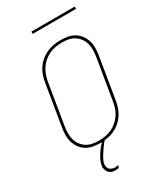

<svg xmlns="http://www.w3.org/2000/svg" viewBox="-266 -996 1133 1322"><g transform="rotate(-30 300.0 -335.5)"><path d="M246 8Q216 8 188 2.5Q160 -3 136.5 -17.5Q113 -32 97 -54.5Q81 -77 73 -103.5Q65 -130 65.5 -159.5Q66 -189 71 -218L125 -544Q129 -571 138.5 -598Q148 -625 164.5 -649Q181 -673 204 -692Q227 -711 253.5 -722.5Q280 -734 308 -738.5Q336 -743 363 -743Q393 -743 421 -737.5Q449 -732 472.5 -717.5Q496 -703 512 -680.5Q528 -658 536 -631.5Q544 -605 543.5 -575.5Q543 -546 538 -517L484 -191Q480 -164 470.5 -137Q461 -110 444.5 -86Q428 -62 405 -43Q382 -24 355.5 -12.5Q329 -1 301 3.5Q273 8 246 8ZM247 -11Q271 -11 296.5 -15Q322 -19 346.5 -30Q371 -41 391.5 -58.5Q412 -76 427.5 -98Q443 -120 451.5 -145Q460 -170 464 -194L518 -520Q522 -546 522.5 -572.5Q523 -599 516.5 -623Q510 -647 495.5 -667Q481 -687 460.5 -700.5Q440 -714 415 -719Q390 -724 363 -724Q339 -724 313 -720Q287 -716 263 -705Q239 -694 218 -676.5Q197 -659 182 -637Q167 -615 158 -590Q149 -565 145 -541L91 -215Q87 -189 86.5 -162.5Q86 -136 92.5 -112Q99 -88 113.5 -68Q128 -48 148.5 -34.5Q169 -21 194.5 -16Q220 -11 247 -11ZM244 223Q234 223 224.5 221Q215 219 207 215Q199 211 192.5 204.5Q186 198 182.5 190Q179 182 176.5 171.5Q174 161 175 154L177 146Q179 133 184 119Q189 105 196 92.5Q203 80 211 67.5Q219 55 227.5 43.5Q236 32 248 19Q260 6 267 -1L276 -8H288L287 0Q277 10 268.5 21Q260 32 252.5 43Q245 54 237 65.5Q229 77 222 88.5Q215 100 207.5 114.5Q200 129 199 137L197 147Q196 154 196.5 161.5Q197 169 200 175.5Q203 182 207 187Q211 192 217 195.5Q223 199 231 201.5Q239 204 243 204H249Q252 204 255 204Q258 204 260.5 203.5Q263 203 266.5 202.5Q270 202 272 201L276 200L272 219Q269 220 266 220.5Q263 221 260 221.5Q257 222 253.5 222.5Q250 223 247 223ZM563 -876H218V-894H563Z"/></g></svg>

Font: Iosevka Aile Thin
Style: Italic
Weight: 100
Italic angle: -9°
Designer: Belleve Invis
Foundry: Belleve Invis
Version: Version 31.1.0; ttfautohint (v1.8.4)